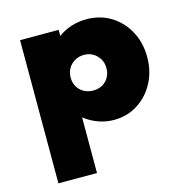

<svg xmlns="http://www.w3.org/2000/svg" viewBox="-114 -634 960 1000"><g transform="rotate(-15 366.0 -134.0)"><path d="M78.5 260V-512H286.5V-479Q317.5 -502.5 357 -515.2Q396.5 -528 440 -528Q513.5 -528 571.2 -492.5Q629 -457 662.2 -395.5Q695.5 -334 695.5 -256Q695.5 -179 662.5 -117.5Q629.5 -56 572.8 -20Q516 16 445 16Q402.5 16 362.2 1.8Q322 -12.5 286.5 -40V260ZM380 -160Q408 -160 429.5 -172.2Q451 -184.5 463.2 -206Q475.5 -227.5 475.5 -255Q475.5 -283 462.8 -304.8Q450 -326.5 428.5 -339.2Q407 -352 379.5 -352Q352 -352 330 -339.2Q308 -326.5 295.2 -304.8Q282.5 -283 282.5 -255.5Q282.5 -228 295 -206.2Q307.5 -184.5 329.8 -172.2Q352 -160 380 -160Z"/></g></svg>

Font: Spartan Thin Black
Style: Regular
Weight: 900
Version: Version 1.004